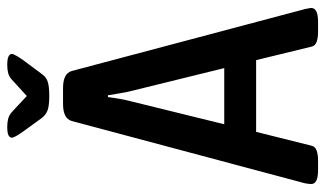

<svg xmlns="http://www.w3.org/2000/svg" viewBox="-204 -692 898 530"><g transform="rotate(-90 245.0 -427.0)"><path d="M40 2Q2 2 2 -17Q2 -22 4 -34L176 -678Q183 -702 223 -702H267Q307 -702 314 -678L485 -34Q486 -27 487 -23.5Q488 -20 488 -17Q488 2 450 2H422Q406 2 394.5 -2Q383 -6 381 -17L344 -169H146L108 -17Q106 -6 94.5 -2Q83 2 67 2ZM230 -513 167 -257H322L259 -513Q255 -528 252.5 -545Q250 -562 247 -578H242Q240 -562 237 -545Q234 -528 230 -513ZM331 -856Q361 -856 361 -843Q361 -839 356 -830.5Q351 -822 344 -812L306 -761Q298 -749 285 -744.5Q272 -740 245 -740Q219 -740 206 -744.5Q193 -749 184 -761L147 -812Q140 -822 135 -830.5Q130 -839 130 -843Q130 -849 136.5 -852.5Q143 -856 160 -856Q172 -856 182 -853.5Q192 -851 201 -843L245 -802L291 -844Q299 -851 308.5 -853.5Q318 -856 331 -856Z"/></g></svg>

Font: Asap Condensed Medium
Style: Regular
Weight: 500
Width: 3
Designer: Pablo Cosgaya
Foundry: Omnibus-Type
Version: Version 3.001; ttfautohint (v1.8.4.7-5d5b)